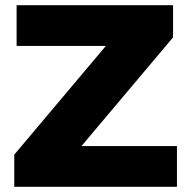

<svg xmlns="http://www.w3.org/2000/svg" viewBox="-20 -720 719 740"><path d="M662 -157V0H35V-124L388 -543H44V-700H647V-576L294 -157Z"/></svg>

Font: Idrija
Style: Regular
Weight: 800
Designer: Julieta Ulanovsky
Foundry: Julieta Ulanovsky
Version: Version 7.200